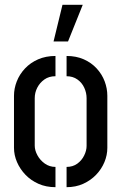

<svg xmlns="http://www.w3.org/2000/svg" viewBox="-20 -775 498 796"><path d="M202 -603 239 -755H323L262 -603ZM210 1Q171 1 139.5 -13Q108 -27 85.5 -50.5Q63 -74 50.5 -103Q38 -132 38 -162V-378Q38 -408 49.5 -437.5Q61 -467 83.5 -491Q106 -515 138 -529Q170 -543 210 -543V-459Q183 -459 164 -445.5Q145 -432 134.5 -411.5Q124 -391 124 -368V-171Q124 -152 135 -131.5Q146 -111 165.5 -97Q185 -83 210 -83ZM256 1V-83Q282 -83 300.5 -96.5Q319 -110 329 -130.5Q339 -151 339 -170V-368Q339 -390 329.5 -411Q320 -432 301 -445.5Q282 -459 256 -459V-543Q296 -543 327.5 -529Q359 -515 381 -491Q403 -467 414 -437.5Q425 -408 425 -378V-162Q425 -132 413 -103Q401 -74 378.5 -50.5Q356 -27 325 -13Q294 1 256 1Z"/></svg>

Font: Stick No Bills ExtraLight Medium
Style: Regular
Weight: 500
Version: Version 2.000